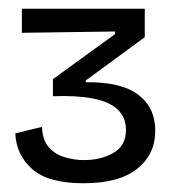

<svg xmlns="http://www.w3.org/2000/svg" viewBox="-20 -681 398 439"><path d="M171 -262Q90 -262 53.5 -294.5Q17 -327 15 -376L76 -391Q77 -361 91.5 -344.5Q106 -328 128 -321.5Q150 -315 172 -315Q211 -315 239.5 -331.5Q268 -348 268 -384Q268 -413 248.5 -431Q229 -449 191.5 -456Q154 -463 101 -461V-500L243 -603V-609L30 -606V-661H311V-596L176 -497V-493Q257 -494 296 -464.5Q335 -435 335 -382Q335 -328 293.5 -295Q252 -262 171 -262Z"/></svg>

Font: Bricolage Grotesque 48pt Condensed ExtraBold Light
Style: Regular
Weight: 300
Version: Version 1.000;gftools[0.9.30]